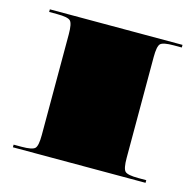

<svg xmlns="http://www.w3.org/2000/svg" viewBox="-75 -533 623 611"><g transform="rotate(15 236.0 -227.5)"><path d="M17.5 -454.5H454.5V-445.8H428.3Q392.9 -445.8 384.4 -437.3Q375.9 -428.8 375.9 -393.4V-61.2Q375.9 -25.8 384.4 -17.3Q392.9 -8.7 428.3 -8.7H454.5V0H17.5V-8.7H43.7Q79.1 -8.7 87.6 -17.3Q96.2 -25.8 96.2 -61.2V-393.4Q96.2 -428.8 87.6 -437.3Q79.1 -445.8 43.7 -445.8H17.5Z"/></g></svg>

Font: FoglihtenBlackPcs
Style: BlackPcs
Weight: 900
Version: Version 0.75